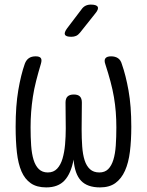

<svg xmlns="http://www.w3.org/2000/svg" viewBox="-20 -805 640 835"><path d="M463 -560Q481 -560 493 -552Q505 -544 510 -526Q527 -478 539 -411Q551 -344 551 -254Q551 -194 545 -145.5Q539 -97 523.5 -62.5Q508 -28 482 -9Q456 10 415 10Q360 10 332.5 -19Q305 -48 300 -111Q289 -51 261 -20.5Q233 10 181 10Q140 10 114 -8Q88 -26 73.5 -59.5Q59 -93 53.5 -142Q48 -191 48 -254Q48 -345 59.5 -412.5Q71 -480 88 -528Q94 -544 105.5 -552Q117 -560 135 -560Q152 -560 157.5 -552.5Q163 -545 158 -528Q146 -488 137 -452.5Q128 -417 123 -384Q118 -351 115.5 -318.5Q113 -286 113 -251Q113 -208 115.5 -172Q118 -136 126 -110Q134 -84 149 -69.5Q164 -55 188 -55Q213 -55 228.5 -71.5Q244 -88 252 -115.5Q260 -143 263 -177Q266 -211 266 -246L265 -359Q265 -377 274 -385.5Q283 -394 301 -394Q319 -394 327.5 -385.5Q336 -377 336 -359L335 -243Q335 -203 337.5 -168Q340 -133 348 -108Q356 -83 371.5 -69Q387 -55 412 -55Q436 -55 450.5 -69.5Q465 -84 473 -110Q481 -136 483.5 -172Q486 -208 486 -251Q486 -286 483.5 -318Q481 -350 475.5 -382.5Q470 -415 460.5 -450.5Q451 -486 438 -526Q432 -543 438.5 -551.5Q445 -560 463 -560ZM328 -663Q320 -653 311 -649Q302 -645 290 -645Q267 -645 262.5 -654Q258 -663 272 -682L335 -765Q342 -775 352 -780Q362 -785 375 -785Q400 -785 405 -775Q410 -765 394 -746Z"/></svg>

Font: Maple Mono NL ExtraLight
Style: Regular
Weight: 275
Monospace: yes
Designer: subframe7536
Version: Version 7.000